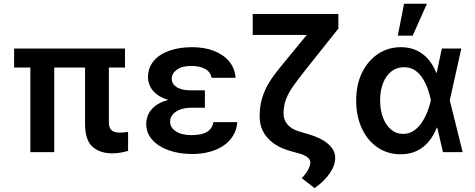

<svg xmlns="http://www.w3.org/2000/svg" viewBox="-20 -801 2500 1011"><path d="M638.1 -545.5V-445.3H54.3V-545.5ZM265.6 -545.5V0H139.9V-545.5ZM427.9 -545.5H553.3V-158.7Q553.3 -135.7 560.7 -123.6Q568.2 -111.5 581.3 -107.1Q594.5 -102.6 611.9 -102.6Q624.3 -102.6 635.7 -104Q647 -105.5 654.5 -106.9V-6.4Q638.5 -1.8 617.4 2.3Q596.2 6.4 570.3 6.4Q505.7 6.4 466.8 -28.8Q427.9 -63.9 427.9 -147Z M961.3 -285.2H1058.9V-233.7H985.8Q955.3 -233.7 930.4 -224.8Q905.5 -215.9 890.6 -199.4Q875.7 -182.9 875.7 -159.4Q875.7 -130 905.7 -109.7Q935.7 -89.5 989.3 -89.5Q1042.6 -89.5 1070.1 -106.7Q1097.7 -123.9 1103.7 -158H1229.4Q1226.6 -117.9 1207.4 -86.5Q1188.2 -55 1156.1 -33.6Q1123.9 -12.1 1082.2 -1.1Q1040.5 9.9 992.9 9.9Q924 9.9 869.1 -9.4Q814.3 -28.8 782.1 -64.5Q750 -100.1 750 -148.4Q750 -174.7 761.2 -199.2Q772.4 -223.7 797.1 -243.1Q821.7 -262.4 862.2 -273.8Q902.7 -285.2 961.3 -285.2ZM1058.9 -263.5H961.3Q905.5 -263.5 867 -274.9Q828.5 -286.2 804.7 -305Q780.9 -323.9 770.2 -347.1Q759.6 -370.4 759.2 -394.2Q759.6 -444.6 789.2 -479.9Q818.9 -515.3 871.4 -533.9Q924 -552.6 992.2 -552.6Q1055.8 -552.6 1105.8 -533.4Q1155.9 -514.2 1186.3 -478.2Q1216.6 -442.1 1220.5 -391.3H1093.8Q1088.8 -421.9 1060.5 -437.9Q1032.3 -453.8 986.9 -453.8Q938.2 -453.8 911.4 -434.3Q884.6 -414.8 884.2 -386.4Q884.6 -358.7 910.7 -342Q936.8 -325.3 985.8 -325.3H1058.9Z M1686.1 -727.3H1761.7V-650.6L1584.9 -428.3Q1549.4 -383.2 1524.3 -348Q1499.3 -312.9 1486.2 -278.9Q1473 -245 1473 -203.1Q1473 -169 1494.7 -144.5Q1516.3 -120 1556.1 -108.7L1603.7 -94.5Q1671.9 -74.6 1708.5 -42.4Q1745 -10.3 1745 29.5Q1745 69.6 1716.6 111.3Q1688.2 153.1 1636.4 189.6L1568.9 137.1Q1591.3 114 1602.6 92.3Q1614 70.7 1614.3 54.7Q1614.7 39.8 1598.5 27Q1582.4 14.2 1552.9 6.4L1514.2 -4.3Q1434.3 -25.2 1390.8 -72.8Q1347.3 -120.4 1347.3 -186.8Q1347.3 -233 1356.5 -270.4Q1365.8 -307.9 1383.2 -341.6Q1400.6 -375.4 1426.1 -409.1Q1451.7 -442.8 1484.4 -482.2ZM1310.7 -727.3H1707.4V-617.2H1310.7Z M2087.7 11.4Q2019.2 10.7 1966.8 -25.6Q1914.4 -61.8 1884.9 -125.7Q1855.5 -189.6 1855.5 -272.7Q1855.5 -355.5 1886.4 -418.5Q1917.3 -481.5 1970.5 -517Q2023.8 -552.6 2090.9 -552.6Q2137.1 -552.6 2173.3 -535.7Q2209.5 -518.8 2235.4 -488.5Q2261.4 -458.1 2277.3 -417.6H2318.5L2348 -274.1L2416.2 0H2312.5L2248.6 -274.1Q2243.3 -300.8 2233 -330.8Q2222.7 -360.8 2206.3 -387.3Q2190 -413.7 2165.7 -430.4Q2141.3 -447.1 2107.6 -447.1Q2068.9 -447.1 2040.7 -424.9Q2012.4 -402.7 1997 -363.3Q1981.5 -323.9 1981.5 -273.1Q1981.5 -222.3 1996.6 -182Q2011.7 -141.7 2039.1 -118.8Q2066.4 -95.9 2102.3 -95.9Q2134.6 -95.9 2159.4 -113.1Q2184.3 -130.3 2202.1 -157.5Q2219.8 -184.7 2231.4 -215Q2242.9 -245.4 2248.6 -271.3L2306.5 -545.5H2409.1L2348 -271.3L2318.5 -128.6H2279.8Q2264.2 -88.1 2238.1 -56.3Q2212 -24.5 2174.7 -6.4Q2137.4 11.7 2087.7 11.4ZM2074.6 -613.3 2107.6 -781.2H2228L2153.1 -613.3Z"/></svg>

Font: InterMG SemiBold
Style: Regular
Weight: 600
Designer: Rasmus Andersson
Foundry: rsms
Version: Version 3.019;December 26, 2023;FontCreator 15.0.0.2955 64-b